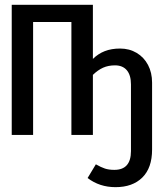

<svg xmlns="http://www.w3.org/2000/svg" viewBox="-20 -560 655 797"><path d="M611.3 -216.9V61Q611.3 136.9 570.8 176.9Q530.3 216.9 459.5 216.9Q393.3 216.9 343.6 179L377.9 122.1Q399.5 134.4 415.6 139.7Q431.8 145.1 454.9 145.1Q523.6 145.1 523.6 67.2V-209.7Q523.6 -248.2 506.4 -268.5Q489.2 -288.7 457.4 -288.7Q429.7 -288.7 407.9 -279Q386.2 -269.2 365.6 -249.2V0H276.4V-468.7H117.4V0H28.7V-540H365.6V-315.4Q387.2 -336.9 414.9 -347.7Q442.6 -358.5 478.5 -358.5Q516.9 -358.5 547.2 -340.5Q577.4 -322.6 594.4 -290.5Q611.3 -258.5 611.3 -216.9Z"/></svg>

Font: Fira Code Fixed
Style: Regular
Weight: 400
Monospace: yes
Designer: Carrois Corporate, Edenspiekermann AG, Nikita Prokopov
Foundry: Carrois Corporate, Edenspiekermann AG, Nikita Prokopov
Version: Version 5.002